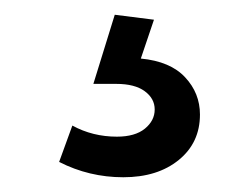

<svg xmlns="http://www.w3.org/2000/svg" viewBox="-20 -27 318 263"><path d="M137.2 -6.8 190.9 0 172.9 53.2Q213.4 57.1 233.6 78.9Q253.9 100.6 253.9 129.9Q253.9 168.5 224.9 192.1Q195.8 215.8 148.9 215.8Q102.1 215.8 61 194.8L79.1 145Q106.9 160.2 140.1 160.2Q165 160.2 178.5 149.2Q191.9 138.2 191.9 123Q191.9 107.9 178.2 97.9Q164.6 87.9 139.2 87.9H107.9Z"/></svg>

Font: Montserrat-Arabic Light
Style: Regular
Weight: 300
Designer: Mohamed Gaber
Foundry: Kief Type Foundry
Version: Version 5.008;PS 005.008;hotconv 1.0.88;makeotf.lib2.5.64775